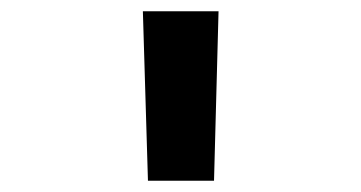

<svg xmlns="http://www.w3.org/2000/svg" viewBox="-20 -750 640 340"><path d="M242 -430H359L367 -730H233Z"/></svg>

Font: JetBrains Mono
Style: Bold
Weight: 558
Monospace: yes
Designer: Philipp Nurullin, Konstantin Bulenkov
Foundry: JetBrains
Version: Version 2.305